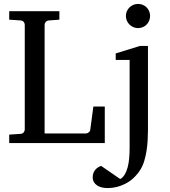

<svg xmlns="http://www.w3.org/2000/svg" viewBox="-20 -728 863 977"><path d="M26.9 0V-43L85 -46.9Q95.7 -47.9 100.8 -54.7Q106 -61.5 106 -68.8V-602.1Q106 -609.4 100.8 -616.2Q95.7 -623 85 -624L26.9 -627.9V-670.9H282.2V-627.9L229 -624Q218.3 -623 212.6 -616.2Q207 -609.4 207 -602.1V-48.8H417Q423.8 -48.8 430.9 -54Q438 -59.1 439 -65.9L455.1 -186H513.2V0ZM732.9 -64Q732.9 -41.5 731.4 -14.9Q730 11.7 725.8 38.6Q721.7 65.4 714.1 90.8Q706.5 116.2 693.8 136.2Q663.1 183.6 619.1 206.3Q575.2 229 527.8 229Q512.2 229 498.5 225.8Q484.9 222.7 474.4 215.8Q463.9 209 457.8 198.5Q451.7 188 451.7 173.8Q451.7 161.1 455.6 151.6Q459.5 142.1 465.6 135Q471.7 127.9 479.5 123.3Q487.3 118.7 494.6 116.2L591.8 183.1Q605.5 175.3 614.7 159.9Q624 144.5 629.6 123.3Q635.3 102.1 637.5 75.9Q639.6 49.8 639.6 21V-422.9H568.8V-456.1L691.9 -494.1H732.9ZM743.7 -647Q743.7 -634.3 739 -622.8Q734.4 -611.3 726.1 -603Q717.8 -594.7 706.5 -589.8Q695.3 -585 682.6 -585Q669.9 -585 658.7 -589.8Q647.5 -594.7 638.9 -603Q630.4 -611.3 625.5 -622.8Q620.6 -634.3 620.6 -647Q620.6 -659.7 625.5 -670.9Q630.4 -682.1 638.9 -690.4Q647.5 -698.7 658.7 -703.4Q669.9 -708 682.6 -708Q695.3 -708 706.5 -703.4Q717.8 -698.7 726.1 -690.4Q734.4 -682.1 739 -670.9Q743.7 -659.7 743.7 -647Z"/></svg>

Font: Charis SIL
Style: Regular
Weight: 400
Foundry: SIL International
Version: Version 4.112